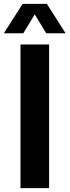

<svg xmlns="http://www.w3.org/2000/svg" viewBox="-50 -969 358 989"><path d="M55.5 0V-740H203V0ZM-30 -797.5 66.5 -949H191.5L288 -797.5H188L129 -895L70 -797.5Z"/></svg>

Font: Encode Sans Condensed Condensed
Style: Bold
Weight: 700
Width: 3
Designer: Multiple Designers
Foundry: Impallari Type
Version: Version 3.000; ttfautohint (v1.8.3) -l 8 -r 50 -G 200 -x 14 